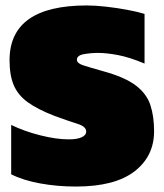

<svg xmlns="http://www.w3.org/2000/svg" viewBox="-20 -674 600 704"><path d="M258 10Q190 10 127 -1.5Q64 -13 21 -35V-216Q68 -193 127 -178Q186 -163 232 -163Q262 -163 279 -170.5Q296 -178 296 -192Q296 -210 264 -220Q232 -230 180 -249Q118 -273 82 -299Q46 -325 30.5 -361.5Q15 -398 15 -453Q15 -654 298 -654Q330 -654 369.5 -649.5Q409 -645 446.5 -638Q484 -631 510 -623V-441Q455 -464 413 -472Q371 -480 339 -480Q314 -480 288 -475.5Q262 -471 262 -455Q262 -442 285 -434.5Q308 -427 358 -413Q438 -391 478 -360.5Q518 -330 531.5 -288.5Q545 -247 545 -193Q545 -101 473 -45.5Q401 10 258 10Z"/></svg>

Font: Boz Display
Style: Regular
Weight: 900
Version: Version 2.000; ttfautohint (v1.8.3)